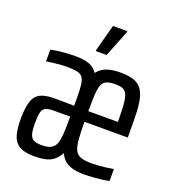

<svg xmlns="http://www.w3.org/2000/svg" viewBox="-132 -822 848 933"><g transform="rotate(20 292.0 -355.0)"><path d="M149 8Q115 8 91 0.5Q67 -7 52.5 -24.5Q38 -42 32 -71Q26 -100 26 -142Q26 -198 36.5 -230.5Q47 -263 72.5 -276.5Q98 -290 142 -290Q159 -290 177.5 -290Q196 -290 214 -289.5Q232 -289 248 -289V-329Q248 -371 245 -396Q242 -421 232.5 -434Q223 -447 203.5 -451Q184 -455 152 -455Q133 -455 115 -453.5Q97 -452 79.5 -450Q62 -448 46 -445V-506Q72 -511 104 -514.5Q136 -518 172 -518Q216 -518 243.5 -508Q271 -498 287 -473Q304 -496 332.5 -507Q361 -518 405 -518Q446 -518 472.5 -509.5Q499 -501 514 -481.5Q529 -462 536 -431.5Q543 -401 544.5 -358Q546 -315 546 -256V-233H322Q322 -179 325 -143.5Q328 -108 337 -89Q346 -70 367 -62.5Q388 -55 423 -55Q439 -55 458.5 -56.5Q478 -58 498 -60.5Q518 -63 535 -66V-5Q521 -1 500 1.5Q479 4 455 6Q431 8 408 8Q373 8 348 1.5Q323 -5 306.5 -19Q290 -33 280 -56Q266 -30 247.5 -16Q229 -2 204.5 3Q180 8 149 8ZM164 -55Q183 -55 198 -58.5Q213 -62 224.5 -73Q236 -84 241 -105Q245 -126 246.5 -149Q248 -172 248 -201V-233H162Q136 -233 122 -226.5Q108 -220 103 -201.5Q98 -183 98 -146Q98 -111 103 -91Q108 -71 122 -63Q136 -55 164 -55ZM475 -256Q475 -322 473 -361.5Q471 -401 464 -421.5Q457 -442 442.5 -449Q428 -456 402 -456Q374 -456 357.5 -449.5Q341 -443 333.5 -426Q326 -409 324 -376Q322 -343 322 -288H504ZM256 -575V-580L293 -718H367V-713L312 -575Z"/></g></svg>

Font: Saira ExtraCondensed Medium
Style: Regular
Weight: 500
Width: 2
Designer: Hector Gatti with collaboration of the Omnibus-Type team
Foundry: Omnibus-Type
Version: Version 1.101